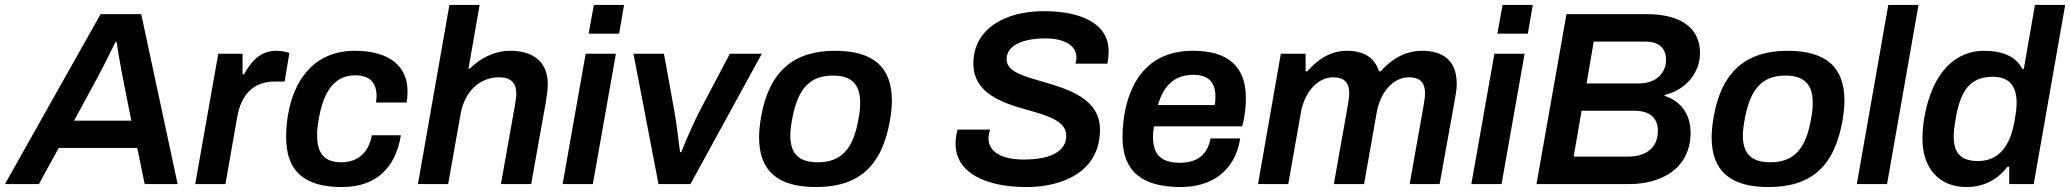

<svg xmlns="http://www.w3.org/2000/svg" viewBox="-60 -743 8356 775"><path d="M-40 0H97L177 -146H494L524 0H657L510 -686H346ZM239 -256 336 -435C353 -466 386 -532 406 -573H411C415 -542 425 -485 434 -438L470 -256Z M728 0H850L897 -268C914 -367 967 -414 1051 -414H1089L1108 -529C1099 -533 1079 -538 1055 -538C989 -538 953 -493 925 -443H919V-526H821Z M1321 12C1456 12 1537 -64 1558 -197H1441C1429 -132 1389 -88 1318 -88C1251 -88 1220 -122 1220 -197C1220 -217 1222 -240 1229 -275C1248 -373 1289 -439 1375 -439C1435 -439 1460 -406 1460 -356C1460 -347 1459 -338 1458 -329H1581C1584 -344 1585 -359 1585 -374C1585 -479 1508 -538 1372 -538C1218 -538 1137 -434 1108 -307C1099 -269 1095 -229 1095 -189C1095 -52 1168 12 1321 12Z M1627 0H1749L1799 -282C1816 -379 1881 -431 1954 -431C1996 -431 2024 -414 2024 -365C2024 -350 2021 -334 2018 -315L1962 0H2084L2142 -324C2147 -353 2151 -379 2151 -403C2151 -501 2084 -538 1999 -538C1935 -538 1875 -506 1837 -466H1831L1876 -723H1754Z M2316 -607H2439L2459 -723H2337ZM2211 0H2333L2426 -526H2304Z M2598 0H2727L3015 -526H2886L2761 -289C2741 -250 2708 -175 2690 -129H2685C2679 -178 2669 -255 2663 -289L2620 -526H2497Z M3233 12C3406 12 3499 -71 3532 -255C3537 -285 3540 -312 3540 -337C3540 -474 3463 -538 3310 -538C3144 -538 3044 -455 3012 -271C3007 -241 3004 -213 3004 -188C3004 -52 3081 12 3233 12ZM3241 -88C3164 -88 3130 -123 3130 -196C3130 -213 3132 -234 3139 -270C3161 -381 3206 -438 3302 -438C3379 -438 3412 -401 3412 -329C3412 -311 3411 -291 3404 -256C3383 -143 3337 -88 3241 -88Z M4083 12C4230 12 4380 -50 4380 -220C4380 -346 4250 -384 4143 -415C4067 -437 4003 -455 4003 -504C4003 -558 4065 -588 4160 -588C4237 -588 4285 -559 4285 -511C4285 -507 4285 -500 4281 -486H4410C4414 -510 4415 -524 4415 -536C4415 -649 4302 -698 4153 -698C4000 -698 3869 -629 3869 -486C3869 -369 3981 -329 4081 -301C4166 -277 4244 -256 4244 -195C4244 -138 4191 -99 4072 -99C3983 -99 3930 -130 3930 -185C3930 -196 3934 -212 3936 -220H3805C3801 -205 3797 -181 3797 -163C3797 -43 3923 12 4083 12Z M4706 12C4828 12 4925 -50 4946 -184H4826C4814 -115 4768 -86 4703 -86C4627 -86 4594 -119 4594 -190C4594 -203 4595 -217 4598 -233H4954C4965 -272 4969 -315 4969 -346C4969 -476 4896 -538 4755 -538C4588 -538 4510 -432 4482 -299C4475 -264 4471 -226 4471 -189C4471 -52 4549 12 4706 12ZM4614 -319C4637 -399 4682 -441 4758 -441C4812 -441 4846 -416 4846 -354C4846 -344 4846 -332 4843 -319Z M5018 0H5140L5191 -289C5206 -373 5260 -431 5321 -431C5360 -431 5386 -415 5386 -367C5386 -354 5384 -339 5381 -321L5324 0H5446L5497 -289C5512 -373 5565 -431 5627 -431C5666 -431 5692 -415 5692 -366C5692 -353 5690 -339 5687 -321L5630 0H5751L5811 -333C5816 -360 5820 -383 5820 -405C5820 -501 5762 -538 5680 -538C5611 -538 5554 -502 5513 -455H5506C5489 -513 5441 -538 5377 -538C5310 -538 5257 -502 5217 -455H5210V-526H5110Z M5984 -607H6107L6127 -723H6005ZM5879 0H6001L6094 -526H5972Z M6142 0H6516C6646 0 6764 -63 6764 -208C6764 -286 6720 -337 6659 -356V-360C6738 -377 6802 -444 6802 -529C6802 -634 6719 -686 6586 -686H6263ZM6344 -406 6373 -575H6585C6631 -575 6665 -552 6665 -502C6665 -452 6629 -406 6554 -406ZM6292 -111 6324 -296H6537C6601 -296 6632 -265 6632 -215C6632 -141 6577 -111 6513 -111Z M7078 12C7251 12 7344 -71 7377 -255C7382 -285 7385 -312 7385 -337C7385 -474 7308 -538 7155 -538C6989 -538 6889 -455 6857 -271C6852 -241 6849 -213 6849 -188C6849 -52 6926 12 7078 12ZM7086 -88C7009 -88 6975 -123 6975 -196C6975 -213 6977 -234 6984 -270C7006 -381 7051 -438 7147 -438C7224 -438 7257 -401 7257 -329C7257 -311 7256 -291 7249 -256C7228 -143 7182 -88 7086 -88Z M7435 0H7557L7684 -723H7562Z M7878 12C7942 12 8002 -15 8043 -70H8050V0H8149L8276 -723H8154L8109 -465H8103C8078 -514 8025 -538 7948 -538C7836 -538 7741 -455 7708 -272C7702 -239 7700 -209 7700 -182C7700 -64 7767 12 7878 12ZM7924 -93C7856 -93 7826 -125 7826 -192C7826 -212 7829 -235 7836 -275C7856 -382 7896 -433 7984 -433C8050 -433 8080 -396 8080 -328C8080 -310 8078 -291 8072 -257C8054 -151 8007 -93 7924 -93Z"/></svg>

Font: Archivo SemiBold
Style: Italic
Weight: 600
Italic angle: -10°
Designer: Hector Gatti
Foundry: Omnibus-Type
Version: Version 2.001